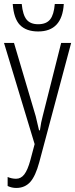

<svg xmlns="http://www.w3.org/2000/svg" viewBox="-20 -928 375 958"><path d="M170.4 -771Q111.3 -771 79.6 -803.2Q48.8 -835 43.5 -908.2H88.4Q93.8 -853 112.8 -830.1Q131.8 -807.1 170.4 -807.1Q211.4 -807.1 230.5 -831.5Q249 -855 253.4 -908.2H298.3Q290 -771 170.4 -771ZM152.8 -209 0 -713.9H49.8L158.2 -348.1Q165.5 -320.3 174.8 -277.8H179.2Q185.1 -321.3 192.9 -348.1L285.2 -713.9H335L175.8 -118.2Q157.2 -49.3 130.9 -20Q104 9.8 61 9.8Q38.6 9.8 18.1 0V-44.9Q39.1 -36.1 60.1 -36.1Q84.5 -36.1 101.1 -57.6Q118.2 -79.6 131.8 -129.9Z"/></svg>

Font: Germano
Style: Regular
Weight: 300
Width: 3
Foundry: Ascender Corporation
Version: Version 1.10; ttfautohint (v1.5)